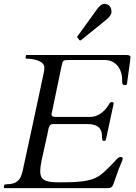

<svg xmlns="http://www.w3.org/2000/svg" viewBox="-20 -972 704 992"><path d="M519 -952C507.7 -952 496 -944 484 -928L380 -784C378.7 -782.7 378 -781.7 378 -781C378 -780.3 378.7 -779.3 380 -778L391 -764C391.7 -763.3 392.7 -763 394 -763C395.3 -763 396.7 -763.3 398 -764L529 -870C547 -884.7 556 -898.3 556 -911C556 -935.2 542.6 -952 519 -952ZM209 -624C209 -616.7 208.5 -609.7 207.5 -603C206.5 -596.3 202.3 -576.7 195 -544C163.2 -391.2 131.8 -251.5 97 -89C86.7 -40.8 65.8 -20 14 -20C7.3 -20 3.3 -18.7 2 -16L0 -4C0 -1.3 1 0 3 0H536C556.3 0 561.2 -7.8 567.5 -24.5C578 -52.1 588.3 -88.4 601.5 -118C609.8 -136.7 614 -148 614 -152C614 -158 610.7 -161 604 -161C597.3 -161 591 -157.8 585 -151.5C561.5 -126.6 525 -85.8 492.5 -63.5C445.9 -31.5 369.7 -30 287 -30C229.1 -30 188 -34.6 188 -85C188 -123.3 199.6 -161.1 207.5 -200C214.6 -235.2 223.9 -269.1 228.5 -297C231.3 -313.6 236 -331 254 -331H431C478.3 -331 507 -314.1 507 -268C507 -262.7 507.3 -257.8 508 -253.5C509.3 -245.1 510.3 -244 519.5 -244C523.8 -244 526.7 -247.3 528 -254L567 -436V-440.5C567 -442.8 565.7 -444 563 -444H555C551 -444 548 -442 546 -438C528.7 -405.7 493.5 -368 446 -368H267C253 -368 246 -372 246 -380C246 -381.3 246.3 -383.3 247 -386L298 -630C304.7 -660.8 303.9 -662 341 -662H521C578 -662 611 -615.9 611 -559.5C611 -546.3 610.6 -532 624.5 -532C631.5 -532 635.3 -534.3 636 -539C645.3 -607.7 650.7 -646.7 652 -656C653.3 -665.3 654 -672.7 654 -678C654 -684.7 646 -688 630 -688H119C116.3 -688.7 114.7 -687.7 114 -685L112 -673C112 -670.3 113 -669 115 -669C151.6 -669 209 -657.7 209 -624Z"/></svg>

Font: fbb
Style: Italic
Weight: 400
Italic angle: -12°
Designer: David J. Perry, Michael Sharpe
Version: Version 0.991